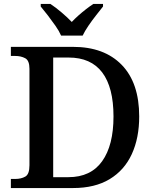

<svg xmlns="http://www.w3.org/2000/svg" viewBox="-20 -951 780 971"><path d="M35 0V-46H57Q87 -46 108 -58Q129 -70 129 -115V-603Q129 -645 107.5 -656.5Q86 -668 57 -668H35V-714H349Q507 -714 595.5 -623Q684 -532 684 -362Q684 -253 646.5 -171.5Q609 -90 534.5 -45Q460 0 349 0ZM326 -55Q439 -55 496.5 -135.5Q554 -216 554 -362Q554 -509 497 -584.5Q440 -660 327 -660H249V-55ZM289 -771Q279 -794 260.5 -820.5Q242 -847 222 -873Q202 -899 186 -918V-931H235Q261 -914 291 -888.5Q321 -863 343 -840Q358 -856 376.5 -872.5Q395 -889 415 -904.5Q435 -920 452 -931H501V-918Q486 -899 465.5 -873Q445 -847 427 -820.5Q409 -794 398 -771Z"/></svg>

Font: Noto Naskh Arabic Medium
Style: Regular
Weight: 500
Designer: Monotype Design Team, David Williams, Mohamad Dakak and Nizar Qandah
Foundry: Monotype Imaging Inc.
Version: Version 2.016